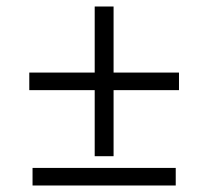

<svg xmlns="http://www.w3.org/2000/svg" viewBox="-20 -630 640 590"><path d="M271 -150H329V-353H530V-407H329V-610H271V-407H70V-353H271ZM80 -60H520V-114H80Z"/></svg>

Font: CommitMonoV142 ExtLt
Style: Regular
Weight: 200
Monospace: yes
Designer: Eigil Nikolajsen
Foundry: Eigil Nikolajsen
Version: Version 1.142